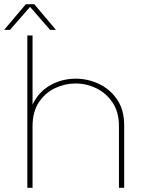

<svg xmlns="http://www.w3.org/2000/svg" viewBox="-46 -900 700 920"><path d="M85 0V-730H110V-399Q139 -460 195 -491.5Q251 -523 317 -523Q375 -523 428 -498Q481 -473 515 -423.5Q549 -374 549 -299V0H524V-295Q524 -363 493.5 -408.5Q463 -454 415.5 -477Q368 -500 316 -500Q265 -500 217.5 -477.5Q170 -455 140 -409.5Q110 -364 110 -295V0ZM-26 -757 78 -880H118L222 -757H194L98 -867L2 -757Z"/></svg>

Font: MuseoModerno Thin
Style: Regular
Weight: 100
Designer: Pablo Cosgaya, Héctor Gatti, Marcela Romero, and the Authors of The MuseoModerno Project.
Foundry: Omnibus-Type Team
Version: Version 1.003